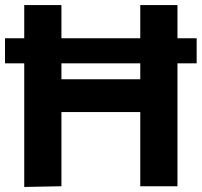

<svg xmlns="http://www.w3.org/2000/svg" viewBox="-20 -743 805 766"><path d="M76.7 -722.7H225.1V-590.3H539.6V-722.7H688V-590.3H764.6V-490.2H688V0H539.6V-295.9H225.1V0L76.7 2.9V-490.2H0V-590.3H76.7ZM225.1 -426.8H539.6V-490.2H225.1Z"/></svg>

Font: Giphurs
Style: Bold
Weight: 700
Version: Version 0.920; ttfautohint (v1.8.4.7-5d5b)